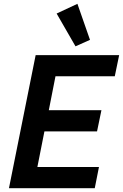

<svg xmlns="http://www.w3.org/2000/svg" viewBox="-20 -987 645 1007"><path d="M477 0H27L167 -698H605L582 -587H271L236 -409H512L489 -298H213L176 -111H499ZM376 -744 277 -916 386 -967 452 -778Z"/></svg>

Font: IBM Plex Sans SemiBold
Style: Italic
Weight: 600
Italic angle: -11.31°
Designer: Mike Abbink, Paul van der Laan, Pieter van Rosmalen
Foundry: Bold Monday
Version: Version 3.201